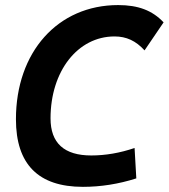

<svg xmlns="http://www.w3.org/2000/svg" viewBox="-20 -723 662 753"><path d="M305.2 9.8C374.5 9.8 444.8 -1 514.6 -23.4L507.8 -142.6C450.2 -123 393.6 -113.3 337.9 -113.3C231.9 -113.3 178.2 -161.6 178.2 -258.8C178.2 -443.8 284.7 -580.1 429.2 -580.1C475.6 -580.1 512.7 -563 546.9 -525.4L621.6 -635.3C577.6 -682.1 522 -703.1 443.4 -703.1C206.5 -703.1 42.5 -519 42.5 -255.4C42.5 -78.6 130.4 9.8 305.2 9.8Z"/></svg>

Font: Cascadia Code NF
Style: Bold Italic
Weight: 700
Italic angle: -10°
Monospace: yes
Designer: Aaron Bell
Foundry: Saja Typeworks
Version: Version 2404.023